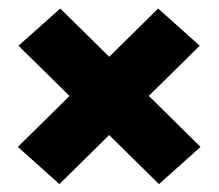

<svg xmlns="http://www.w3.org/2000/svg" viewBox="-20 -538 526 462"><path d="M462.5 -184.5 362.5 -95 24.5 -428 125 -517.5ZM23 -184.5 360.5 -517.5 460.5 -428 123 -95Z"/></svg>

Font: Anek Gujarati Medium ExtraBold
Style: Regular
Weight: 800
Version: Version 1.003